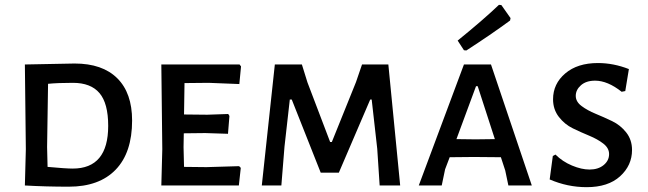

<svg xmlns="http://www.w3.org/2000/svg" viewBox="-20 -768 2685 795"><path d="M289 -505Q404 -505 465.5 -444Q527 -383 527 -269Q527 -136 459 -65.5Q391 5 265 5Q170 5 83 0L87 -150L83 -501ZM281 -70Q428 -70 428 -247Q428 -340 392 -382.5Q356 -425 282 -425Q220 -425 179 -421L175 -159L177 -77Q252 -70 281 -70Z M835 -76 970 -80 977 -73 969 0H648L652 -150L648 -501H972L978 -493L971 -420L844 -425L744 -424L742 -294L838 -293L925 -296L930 -288L924 -214L830 -217L741 -216L740 -159L742 -77Z M1588 -501 1637 0H1552L1542 -152L1519 -356H1513L1383 -53H1308L1188 -356H1180L1158 -161L1145 0H1064L1118 -501H1230L1253 -427L1347 -180H1354L1454 -428L1479 -501Z M1911 -559 1901 -560 1875 -600Q1980 -685 2046 -748L2056 -747L2094 -693L2092 -683Q2013 -625 1911 -559ZM2013 -501 2182 0H2085L2072 -62L2054 -117L1942 -118L1842 -117L1823 -67L1809 0H1714L1901 -501ZM1949 -191 2029 -192 1958 -411H1951L1870 -192Z M2456 -507Q2520 -507 2584 -482L2569 -391L2554 -388Q2496 -434 2444 -434Q2407 -434 2385.5 -415Q2364 -396 2364 -371Q2364 -347 2388 -329Q2412 -311 2446 -297Q2480 -283 2514.5 -266.5Q2549 -250 2573 -219.5Q2597 -189 2597 -147Q2597 -83 2547.5 -38Q2498 7 2409 7Q2330 7 2256 -25L2269 -122L2280 -128Q2309 -99 2348.5 -82.5Q2388 -66 2421 -66Q2457 -66 2479.5 -84.5Q2502 -103 2502 -130Q2502 -155 2478 -173.5Q2454 -192 2420 -206Q2386 -220 2352 -236.5Q2318 -253 2294 -284Q2270 -315 2270 -357Q2270 -421 2320.5 -464Q2371 -507 2456 -507Z"/></svg>

Font: Alegreya Sans SC Medium
Style: Regular
Weight: 500
Designer: Juan Pablo del Peral
Foundry: Huerta Tipografica
Version: Version 2.001;PS 002.001;hotconv 1.0.88;makeotf.lib2.5.64775